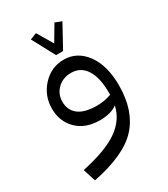

<svg xmlns="http://www.w3.org/2000/svg" viewBox="-207 -679 914 1043"><g transform="rotate(-30 250.0 -157.5)"><path d="M273 -426H229L153 -568L194 -584L252 -486L310 -584L351 -568ZM252 -384Q336 -384 389.5 -311Q443 -238 443 -113Q443 45 360 136.5Q277 228 72 269L47 190Q201 157 276 104.5Q351 52 369 -30Q330 0 260 0Q170 0 117 -52Q64 -104 64 -185Q64 -266 118.5 -325Q173 -384 252 -384ZM285 -77Q334 -77 376 -93V-100Q376 -201 343 -251.5Q310 -302 251 -302Q199 -302 165.5 -269.5Q132 -237 132 -189Q132 -136 170 -106.5Q208 -77 285 -77Z"/></g></svg>

Font: FiraGO Book
Style: Regular
Weight: 350
Designer: bBox Type
Foundry: bBox Type GmbH
Version: Version 1.001;PS 001.001;hotconv 1.0.88;makeotf.lib2.5.64775